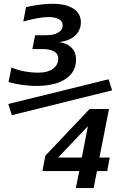

<svg xmlns="http://www.w3.org/2000/svg" viewBox="-20 -838 642 990"><path d="M167 -395Q147.5 -395 129.6 -396.5Q111.8 -397.9 93.8 -400.4Q76.2 -402.8 59.3 -406.2Q42.5 -409.7 23.9 -415L39.1 -490.2Q56.2 -482.9 71.8 -478.3Q87.4 -473.6 105 -470.2Q123 -466.8 141.6 -465.1Q160.2 -463.4 176.3 -463.4Q203.1 -463.4 221.4 -468.5Q239.7 -473.6 253.4 -483.4Q267.6 -494.1 273.9 -507.3Q280.3 -520.5 280.3 -534.7Q280.3 -560.1 259.3 -572.3Q237.8 -585 201.2 -585H147L161.1 -656.2H214.4Q257.8 -656.2 280.3 -669.9Q303.2 -683.6 303.2 -707.5Q303.2 -728 283.7 -738.8Q263.7 -750 230.5 -750Q206.5 -750 172.9 -744.1Q157.2 -741.2 138.9 -737.1Q120.6 -732.9 100.1 -727.1L114.3 -801.3Q132.3 -805.2 149.9 -808.3Q167.5 -811.5 184.6 -814Q218.8 -818.4 250 -818.4Q285.6 -818.4 312.3 -812.3Q338.9 -806.2 358.4 -793.5Q397 -768.6 397 -723.6Q397 -703.1 389.6 -685.5Q382.3 -668 367.7 -654.3Q353.5 -641.1 332.3 -632.6Q311 -624 283.2 -621.1Q324.2 -616.7 348.1 -592.8Q360.4 -580.6 366.2 -565.7Q372.1 -550.8 372.1 -530.3Q372.1 -499.5 358.9 -474.4Q345.7 -449.2 318.8 -431.2Q292 -413.1 253.9 -404.1Q215.8 -395 167 -395ZM22.9 -301.8 540 -429.2 558.1 -372.1 41 -244.1ZM388.7 43.9H198.7L213.9 -35.2L441.9 -275.9H542L492.7 -25.9H545.9L532.7 43.9H480L462.9 131.8H371.1ZM401.9 -25.9 433.1 -187 279.8 -25.9Z"/></svg>

Font: Hack
Style: Bold Italic
Weight: 700
Italic angle: -11°
Monospace: yes
Designer: Christopher Simpkins
Foundry: Christopher Simpkins
Version: Version 2.017; ttfautohint (v1.4.1) -l 4 -r 80 -G 350 -x 0 -